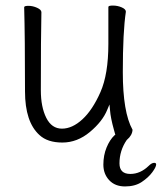

<svg xmlns="http://www.w3.org/2000/svg" viewBox="-20 -500 582 691"><path d="M542 92Q542 101 528 120Q514 139 490 155Q466 171 430 171Q394 171 373 148.5Q352 126 352 92.5Q352 59 363.5 31Q375 3 392 -13L395 -15L390 -33Q378 -76 376 -103L374 -124L366 -105Q349 -63 303.5 -25Q258 13 204.5 13Q151 13 122 -14Q70 -61 70 -171Q70 -368 67 -474Q67 -479 82.5 -479Q98 -479 113.5 -472Q129 -465 129 -456Q127 -368 127 -175Q127 -115 146.5 -76Q166 -37 203 -37Q240 -37 276.5 -70.5Q313 -104 341.5 -168.5Q370 -233 370 -342V-475Q370 -480 386.5 -480Q403 -480 418 -473.5Q433 -467 433 -458Q422 -385 422 -240.5Q422 -96 457 -33Q456 -13 437 3L436 4Q410 42 410 88Q410 126 449 126Q485 126 515 97Q526 86 535 86Q542 86 542 92Z"/></svg>

Font: Moon Stars Kai HW Light
Style: Regular
Weight: 300
Designer: GuiWonder
Version: Version 1.101